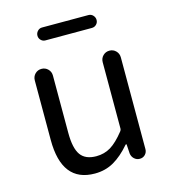

<svg xmlns="http://www.w3.org/2000/svg" viewBox="-111 -825 828 928"><g transform="rotate(-15 303.0 -361.0)"><path d="M250 12.7Q85 12.7 85 -199.2V-497.1Q85 -516.6 98.1 -529.8Q111.3 -543 130.4 -543Q149.4 -543 162.6 -529.8Q175.8 -516.6 175.8 -497.1V-210Q175.8 -133.8 199.7 -100.1Q223.6 -66.4 278.3 -66.4Q318.4 -66.4 350.6 -85.9Q382.8 -105.5 419.9 -152.3Q424.8 -158.2 424.8 -165V-497.1Q424.8 -516.6 438 -529.8Q451.2 -543 470.2 -543Q489.3 -543 502.4 -529.8Q515.6 -516.6 515.6 -497.1V-38.1Q515.6 -22.5 504.9 -11.2Q494.1 0 477.5 0Q461.9 0 450.2 -10.7Q438.5 -21.5 436.5 -38.1L433.6 -84Q432.6 -85 431.2 -85Q429.7 -85 428.7 -84Q387.7 -36.1 345.2 -11.7Q302.7 12.7 250 12.7ZM184.6 -670.9Q171.9 -670.9 162.6 -680.2Q153.3 -689.5 153.3 -702.6Q153.3 -715.8 162.6 -725.6Q171.9 -735.4 184.6 -735.4H417Q430.7 -735.4 439.9 -725.6Q449.2 -715.8 449.2 -702.6Q449.2 -689.5 439.9 -680.2Q430.7 -670.9 417 -670.9Z"/></g></svg>

Font: Gen Jyuu Gothic Regular
Style: Regular
Weight: 400
Designer: [Source Han Sans]
Ryoko NISHIZUKA  (kana & ideographs); Paul D. Hunt (Latin, Greek & Cyrillic); Wenlong ZHANG  (bopomofo
Version: Version 1.002.20150607